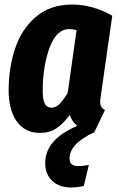

<svg xmlns="http://www.w3.org/2000/svg" viewBox="-20 -568 522 845"><path d="M421 -119Q421 -93 442 -84L395 14Q286 64 286 130Q286 163 324 163Q343 163 371 158L349 250Q325 257 291 257Q241 257 210 228Q179 199 179 150Q179 98 213.5 57.5Q248 17 320 -14Q296 -34 287 -62Q258 -23 228 -3Q198 17 156 17Q90 17 54 -33.5Q18 -84 18 -171Q18 -269 46.5 -354.5Q75 -440 138 -494Q201 -548 298 -548Q387 -548 474 -499L424 -149Q421 -133 421 -119ZM317 -435Q300 -440 285 -440Q228 -440 198 -357.5Q168 -275 168 -168Q168 -128 177.5 -111Q187 -94 207 -94Q226 -94 242.5 -111Q259 -128 278 -159Z"/></svg>

Font: Fira Sans Extra Condensed
Style: Bold Italic
Weight: 700
Width: 3
Italic angle: -8°
Designer: Carrois Corporate & Edenspiekermann AG
Foundry: Carrois Corporate GbR & Edenspiekermann AG
Version: Version 4.203